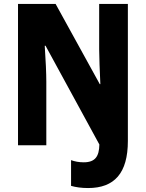

<svg xmlns="http://www.w3.org/2000/svg" viewBox="-20 -734 736 970"><path d="M425 216C558 216 626 141 626 -22V-714H481V-484C481 -444 484 -377 487 -309H484L261 -714H71V0H214V-321C214 -361 211 -431 206 -503H210L482 -4C481 56 461 86 403 86C379 86 358 82 339 75V205C363 212 392 216 425 216Z"/></svg>

Font: Noto Sans Gujarati Condensed ExtraBold
Style: Regular
Weight: 800
Width: 3
Designer: Jelle Bosma - Monotype Design Team, Universal Thirst
Foundry: Monotype Imaging Inc.
Version: Version 2.106